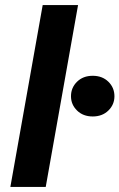

<svg xmlns="http://www.w3.org/2000/svg" viewBox="-20 -740 473 760"><path d="M21 0 149 -720H289L161 0ZM347 -279Q309 -279 285 -302.5Q261 -326 261 -359Q261 -393 285 -416.5Q309 -440 347 -440Q385 -440 409 -416.5Q433 -393 433 -359Q433 -326 409 -302.5Q385 -279 347 -279Z"/></svg>

Font: DM Sans ExtraBold
Style: Italic
Weight: 800
Italic angle: -10°
Designer: Colophon Foundry, Jonny Pinhorn
Foundry: Colophon Foundry
Version: Version 4.004;gftools[0.9.30]